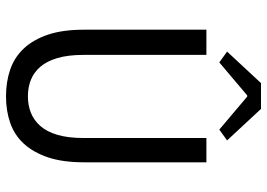

<svg xmlns="http://www.w3.org/2000/svg" viewBox="-145 -733 890 640"><g transform="rotate(90 300.0 -413.0)"><path d="M301 12Q253 12 212 -2Q171 -16 141.5 -47.5Q112 -79 95.5 -128Q79 -177 79 -248V-656H163V-246Q163 -195 173.5 -159.5Q184 -124 202.5 -102.5Q221 -81 246 -71Q271 -61 301 -61Q331 -61 356 -71Q381 -81 400 -102.5Q419 -124 429.5 -159.5Q440 -195 440 -246V-656H521V-248Q521 -177 504.5 -128Q488 -79 459 -47.5Q430 -16 389.5 -2Q349 12 301 12ZM188 -699 152 -725 257 -838H343L448 -725L412 -699L302 -792H298Z"/></g></svg>

Font: Source Code Pro
Style: Regular
Weight: 400
Monospace: yes
Designer: Paul D. Hunt, Teo Tuominen
Foundry: Adobe Systems Incorporated
Version: Version 2.030;PS 1.000;hotconv 16.6.51;makeotf.lib2.5.65220